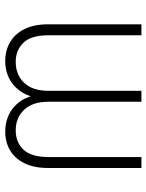

<svg xmlns="http://www.w3.org/2000/svg" viewBox="70 -640 579 760"><g transform="rotate(90 360.0 -259.5)"><path d="M221.7 9.8Q178.7 9.8 145.8 -9.8Q112.8 -29.3 94.2 -67.1Q75.7 -105 75.7 -160.6V-529.3H119.1V-161.1Q119.1 -93.3 148.4 -62.5Q177.7 -31.7 224.1 -31.7Q275.4 -31.7 307.1 -64.9Q338.9 -98.1 338.9 -161.1V-529.3H382.3V-161.1Q382.3 -98.1 414.1 -64.9Q445.8 -31.7 495.6 -31.7Q542.5 -31.7 571.8 -62.5Q601.1 -93.3 601.1 -161.1V-529.3H644.5V-160.6Q644.5 -105 626 -66.9Q607.4 -28.8 575 -9.5Q542.5 9.8 499.5 9.8Q464.8 9.8 434.3 -4.2Q403.8 -18.1 382.3 -47.4Q360.8 -76.7 352.1 -123.5H368.7Q360.4 -77.1 338.6 -47.6Q316.9 -18.1 286.9 -4.2Q256.8 9.8 221.7 9.8Z"/></g></svg>

Font: Inter 24pt ExtraLight
Style: Regular
Weight: 250
Designer: Rasmus Andersson
Foundry: rsms
Version: Version 4.001;git-66647c0bb